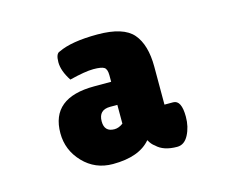

<svg xmlns="http://www.w3.org/2000/svg" viewBox="-61 -783 627 514"><g transform="rotate(-15 253.0 -526.0)"><path d="M143 -601Q124 -630 124 -654Q124 -678 135 -681Q172 -699 244 -699Q316 -699 342.5 -668Q369 -637 369 -576V-471H393Q416 -471 416 -425Q416 -397 404.5 -375Q393 -353 373 -353Q335 -353 316 -372Q307 -378 300 -391Q268 -353 195 -353Q146 -353 113 -387.5Q80 -422 80 -469Q80 -567 200 -567H247V-585Q247 -602 239.5 -607Q232 -612 209.5 -612Q187 -612 143 -601ZM195 -471Q195 -442 223 -442Q235 -442 247 -451V-503H227Q195 -503 195 -471Z"/></g></svg>

Font: Lilita One
Style: Regular
Weight: 400
Designer: Juan Montoreano
Foundry: Juan Montoreano
Version: Version 1.002